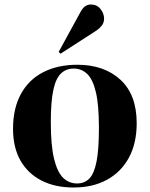

<svg xmlns="http://www.w3.org/2000/svg" viewBox="-20 -820 666 854"><path d="M307 14Q225 14 164.5 -17Q104 -48 71 -106Q38 -164 38 -247Q38 -338 73 -402Q108 -466 172.5 -499Q237 -532 324 -532Q443 -532 515.5 -465.5Q588 -399 588 -272Q588 -183 553.5 -119Q519 -55 456 -20.5Q393 14 307 14ZM323 -4Q356 -4 377.5 -26Q399 -48 409.5 -102Q420 -156 420 -251Q420 -353 406.5 -410Q393 -467 368 -491Q343 -515 308 -515Q274 -515 251 -493Q228 -471 217 -419Q206 -367 206 -277Q206 -173 220.5 -113.5Q235 -54 261 -29Q287 -4 323 -4ZM249 -581 241 -589 336 -763Q347 -784 358.5 -792Q370 -800 384 -800Q411 -800 427 -780Q443 -760 443 -737Q443 -718 431 -704Q419 -690 401 -679Z"/></svg>

Font: Literata 72pt
Style: Bold
Weight: 700
Designer: Latin by Veronika Burian and Jose Scaglione. Greek by Irene Vlachou. Cyrillic by Vera Evstafieva.
Foundry: TypeTogether
Version: Version 3.002